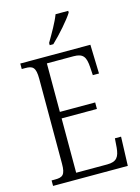

<svg xmlns="http://www.w3.org/2000/svg" viewBox="-136 -1006 787 1082"><g transform="rotate(-15 257.5 -465.5)"><path d="M222 -784V-771H243C288 -813 352 -886 373 -921V-931H299C282 -886 251 -834 222 -784ZM35 0H471L477 -169H441L437 -115C432 -64 418 -38 361 -38H180V-355H386V-393H180V-676H336C393 -676 406 -651 410 -593L413 -545H449L444 -714H35V-682H55C98 -682 116 -672 116 -603V-108C116 -42 99 -32 55 -32H35Z"/></g></svg>

Font: Noto Serif Sinhala Condensed Light
Style: Regular
Weight: 300
Width: 3
Designer: Jelle Bosma - Monotype Design Team
Foundry: Monotype Imaging Inc.
Version: Version 2.007